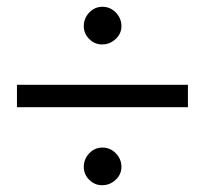

<svg xmlns="http://www.w3.org/2000/svg" viewBox="-20 -536 604 566"><path d="M30 -220V-286H534V-220ZM282 -516Q305 -516 321.5 -499Q338 -482 338 -459Q338 -437 321 -421Q304 -405 281 -405Q259 -405 243 -421Q227 -437 227 -459Q227 -482 243 -499Q259 -516 282 -516ZM282 -101Q305 -101 321.5 -84Q338 -67 338 -44Q338 -22 321 -6Q304 10 281 10Q259 10 243 -6Q227 -22 227 -44Q227 -67 243 -84Q259 -101 282 -101Z"/></svg>

Font: Klingon pIqaD Mandel
Style: Regular
Weight: 400
Width: 0
Designer: Mike Neff (qa'vaj)
Foundry: Mike Neff and Michael Everson
Version: Version 2.003